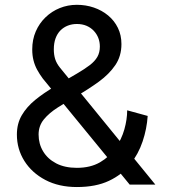

<svg xmlns="http://www.w3.org/2000/svg" viewBox="-20 -752 702 782"><path d="M154.3 -432.1 508.3 0Q521.5 0 534.4 0Q547.4 0 560.5 0Q573.7 0 586.7 0Q599.6 0 612.8 0L224.1 -476.6Q210.4 -493.7 204.8 -511.2Q199.2 -528.8 199.2 -550.8Q199.2 -576.7 206.3 -595.9Q213.4 -615.2 226.3 -628.2Q239.3 -641.1 256.3 -647.7Q273.4 -654.3 293 -654.3Q314.9 -654.3 332.3 -647Q349.6 -639.6 361.8 -626.7Q374 -613.8 380.4 -597.4Q386.7 -581.1 386.7 -562.5L474.6 -572.3Q474.6 -608.9 460.2 -638.4Q445.8 -668 420.4 -689Q395 -710 362.3 -721.2Q329.6 -732.4 293 -732.4Q256.3 -732.4 223.6 -719.2Q190.9 -706.1 165.5 -681.6Q140.1 -657.2 125.7 -624Q111.3 -590.8 111.3 -550.8Q111.3 -525.9 116.5 -505.9Q121.6 -485.8 131.1 -468.3Q140.6 -450.7 154.3 -432.1ZM137.2 -204.1Q137.2 -239.3 158.4 -265.4Q179.7 -291.5 215.3 -314.2Q251 -336.9 293 -361.3Q341.8 -389.6 383.1 -419.7Q424.3 -449.7 449.5 -486.6Q474.6 -523.4 474.6 -572.3L386.7 -562.5Q386.7 -538.1 376.5 -520.3Q366.2 -502.4 345.5 -486.6Q324.7 -470.7 293 -452.1Q245.6 -424.8 201.7 -398.9Q157.7 -373 123.3 -345Q88.9 -316.9 68.8 -282.7Q48.8 -248.5 48.8 -204.1Q48.8 -145 79.3 -96.4Q109.9 -47.9 164.8 -19Q219.7 9.8 293 9.8Q370.1 9.8 423.6 -15.4Q477.1 -40.5 510.5 -82.8Q543.9 -125 561 -176.3Q578.1 -227.5 581.5 -279.8L498 -302.7Q498 -266.1 486.6 -225.3Q475.1 -184.6 450.4 -148.9Q425.8 -113.3 387 -90.8Q348.1 -68.4 293 -68.4Q244.1 -68.4 209.2 -86.4Q174.3 -104.5 155.8 -135.3Q137.2 -166 137.2 -204.1Z"/></svg>

Font: Giphurs
Style: Regular
Weight: 400
Version: Version 2.010